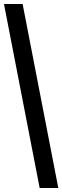

<svg xmlns="http://www.w3.org/2000/svg" viewBox="-20 -828 314 968"><path d="M180 120 0 -808H94L274 120Z"/></svg>

Font: Encode Sans Cnd Md
Style: Regular
Weight: 500
Width: 3
Designer: Multiple Designers
Foundry: Impallari Type
Version: Version 3.002; ttfautohint (v1.8.3) -l 8 -r 50 -G 200 -x 14 